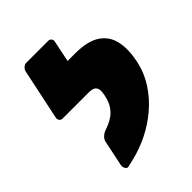

<svg xmlns="http://www.w3.org/2000/svg" viewBox="-205 -825 955 955"><g transform="rotate(-45 273.0 -347.5)"><path d="M138 15Q127 17 121 5.5Q115 -6 117 -17L146 -156Q149 -167 159.5 -177.5Q170 -188 181 -192L210 -203Q230 -211 249 -224.5Q268 -238 282.5 -260Q297 -282 304 -315Q310 -340 308 -355.5Q306 -371 294.5 -378.5Q283 -386 258 -386H241Q231 -386 224.5 -394Q218 -402 220 -413L248 -546Q250 -556 260.5 -563.5Q271 -571 281 -571H348Q436 -571 482.5 -540Q529 -509 541 -454Q553 -399 538 -326Q524 -260 488.5 -205Q453 -150 403.5 -108Q354 -66 296.5 -37.5Q239 -9 180 5ZM287 -386H76Q65 -386 59 -394Q53 -402 55 -413L112 -683Q115 -694 124.5 -702Q134 -710 145 -710H298Q309 -710 315.5 -702Q322 -694 319 -683L296 -571H327Z"/></g></svg>

Font: Rubik Black
Style: Italic
Weight: 900
Italic angle: -12°
Designer: Hubert and Fischer
Foundry: Hubert and Fischer
Version: Version 2.300;gftools[0.9.30]